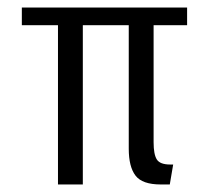

<svg xmlns="http://www.w3.org/2000/svg" viewBox="-20 -490 554 510"><path d="M134 0V-423H38V-470H477V-423H388V-174V-112Q388 -80 396.5 -66.5Q405 -53 432 -53H440L431 0H407Q358 0 340 -23.5Q322 -47 322 -95V-423H200V0Z"/></svg>

Font: Smooch Sans Medium
Style: Regular
Weight: 500
Designer: Robert E. Leuschke
Foundry: Robert E. Leuschke
Version: Version 1.010; ttfautohint (v1.8.3)